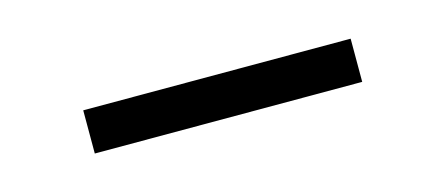

<svg xmlns="http://www.w3.org/2000/svg" viewBox="-23 -340 488 210"><g transform="rotate(-15 220.5 -234.5)"><path d="M69.3 -210.4V-259.3H372.1V-210.4Z"/></g></svg>

Font: Elstob
Style: Regular
Weight: 400
Designer: Peter S. Baker
Version: Version 1.015